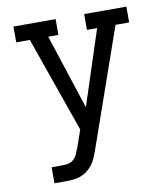

<svg xmlns="http://www.w3.org/2000/svg" viewBox="-82 -590 765 874"><g transform="rotate(-10 300.0 -152.5)"><path d="M99 215V141H148Q163 141 177 138Q191 135 201.5 125Q212 115 217.5 102Q223 89 228 76V75H229L257 -6L102 -447H39V-520H234V-447H187L300 -101L413 -447H366V-520H561V-447H498L307 99Q301 116 294 132.5Q287 149 276 163.5Q265 178 250.5 189Q236 200 219 206Q202 212 184 213.5Q166 215 148 215Z"/></g></svg>

Font: Iosevka Etoile
Style: Regular
Weight: 400
Designer: Belleve Invis
Foundry: Belleve Invis
Version: Version 33.2.4